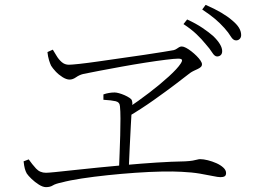

<svg xmlns="http://www.w3.org/2000/svg" viewBox="-20 -808 1040 789"><path d="M825 -627Q809 -647 787.5 -667.5Q766 -688 734 -709L749 -728Q786 -711 812.5 -693Q839 -675 856 -660Q893 -624 893 -598Q893 -587 887 -581.5Q881 -576 872 -576Q862 -576 852 -592Q842 -608 825 -627ZM902 -693Q884 -713 864 -730Q844 -747 811 -769L825 -788Q862 -772 889 -756Q916 -740 932 -726Q953 -709 962 -694Q971 -679 971 -664Q971 -654 965 -648Q959 -642 950 -642Q938 -642 928.5 -658Q919 -674 902 -693ZM175 -594 197 -604Q204 -593 212.5 -578.5Q221 -564 233.5 -553Q246 -542 263 -542Q274 -542 306.5 -545.5Q339 -549 384 -555.5Q429 -562 478 -569Q527 -576 572 -582.5Q617 -589 649.5 -594.5Q682 -600 694 -602Q701 -604 706 -607.5Q711 -611 716 -614Q721 -617 727 -617Q734 -617 744.5 -611.5Q755 -606 766.5 -597Q778 -588 788 -578Q798 -568 804 -559Q810 -550 810 -544Q810 -537 805 -532.5Q800 -528 792.5 -524.5Q785 -521 776.5 -517Q768 -513 761 -508Q742 -493 702.5 -463Q663 -433 611.5 -396.5Q560 -360 504 -327V-363Q549 -393 594 -427.5Q639 -462 674 -494Q709 -526 722 -546Q730 -558 727.5 -562.5Q725 -567 712 -567Q698 -567 661.5 -562.5Q625 -558 577 -550.5Q529 -543 479.5 -534Q430 -525 388 -517Q346 -509 322 -504Q306 -500 292.5 -490.5Q279 -481 266 -481Q253 -481 237 -491Q221 -501 208.5 -514.5Q196 -528 190 -538Q186 -546 181.5 -560.5Q177 -575 175 -594ZM405 -420Q416 -424 428 -426Q440 -428 451 -428Q458 -428 469 -425Q480 -422 491.5 -417Q503 -412 512 -406Q521 -400 522 -395Q524 -389 524 -383Q524 -377 523 -370Q522 -363 521 -352Q520 -332 517.5 -290.5Q515 -249 513 -201Q511 -153 509 -112H469Q470 -141 471.5 -177.5Q473 -214 474 -251.5Q475 -289 475 -320.5Q475 -352 473 -371Q472 -388 455.5 -392Q439 -396 405 -398ZM77 -145 98 -153Q112 -133 128 -115.5Q144 -98 169 -98Q178 -98 208 -101Q238 -104 283.5 -109Q329 -114 384.5 -119.5Q440 -125 501 -130.5Q562 -136 623.5 -140Q685 -144 741 -145Q760 -146 771.5 -148Q783 -150 790 -152Q797 -154 802 -154Q816 -154 834 -149.5Q852 -145 869 -137.5Q886 -130 897.5 -119.5Q909 -109 909 -97Q909 -87 903 -83.5Q897 -80 886 -80Q876 -80 855 -84.5Q834 -89 801.5 -94.5Q769 -100 726 -102Q693 -104 643.5 -103Q594 -102 536.5 -98Q479 -94 422 -88Q365 -82 315.5 -74.5Q266 -67 233 -58Q208 -53 197 -46Q186 -39 169 -39Q156 -39 139.5 -49.5Q123 -60 109.5 -73Q96 -86 90 -95Q85 -104 82 -115Q79 -126 77 -145Z"/></svg>

Font: Noto Serif SC
Style: Regular
Weight: 200
Designer: Ryoko NISHIZUKA 西塚涼子 (kana & ideographs); Frank Grießhammer (Latin, Greek & Cyrillic); Wenlong ZHANG 张文龙 (bopomofo); San
Foundry: Adobe
Version: Version 2.001;hotconv 1.1.0;makeotfexe 2.6.0